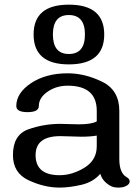

<svg xmlns="http://www.w3.org/2000/svg" viewBox="-20 -809 600 840"><path d="M497.6 11.7Q475.6 11.7 461.9 3.4Q427.7 -16.6 418.9 -48.8Q387.7 -12.2 335.2 -0.2Q282.7 11.7 240.7 11.7Q173.8 11.7 105.2 -20.3Q36.6 -52.2 36.6 -130.4Q36.6 -219.2 104 -243.2Q171.4 -267.1 243.7 -267.1Q259.3 -267.1 282 -266.1Q304.7 -265.1 324.7 -265.1Q379.9 -265.1 403.3 -277.8V-324.2Q403.3 -434.1 275.9 -434.1Q229 -434.1 192.4 -410.6Q149.9 -383.3 149.9 -345.2Q149.9 -318.4 100.1 -318.4Q51.3 -318.4 51.3 -345.2Q51.3 -402.3 116.7 -445.8Q181.6 -488.3 275.9 -488.3Q351.6 -488.3 426.8 -451.4Q502 -414.6 502 -324.2V-113.8Q502 -52.2 533.7 -34.2Q547.4 -26.4 547.4 -15.6Q547.4 -3.4 532.2 4.4Q519 11.7 497.6 11.7ZM240.7 -42.5Q295.9 -42.5 349.6 -75.4Q403.3 -108.4 403.3 -168.9V-215.8Q375.5 -210.9 335 -210.9Q312.5 -210.9 289.6 -212.2Q266.6 -213.4 243.7 -213.4Q135.7 -213.4 135.7 -130.4Q135.7 -42.5 240.7 -42.5ZM281.2 -527.3Q127 -527.3 127 -658.2Q127 -788.6 281.2 -788.6Q436 -788.6 436 -658.2Q436 -527.3 281.2 -527.3ZM281.2 -572.8Q351.6 -572.8 351.6 -658.2Q351.6 -743.2 281.2 -743.2Q211.4 -743.2 211.4 -658.2Q211.4 -572.8 281.2 -572.8Z"/></svg>

Font: Gayathri
Style: Bold
Weight: 700
Designer: Binoy Dominic <binoy.domenic@gmail.com>
Foundry: SMC
Version: Version 1.000